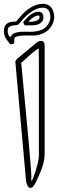

<svg xmlns="http://www.w3.org/2000/svg" viewBox="-68 -937 307 975"><path d="M158.2 -145Q157.2 -127.4 153.1 -110.6Q148.9 -93.8 142.8 -77.4Q136.7 -61 129.4 -45.4Q122.1 -29.8 115.2 -14.2Q113.8 -11.2 111.1 -5.9Q108.4 -0.5 104.7 4.6Q101.1 9.8 96.9 13.4Q92.8 17.1 87.9 17.1Q78.6 17.1 73.5 9Q68.4 1 65.9 -10Q63.5 -21 62.7 -32.2Q62 -43.5 61.5 -49.8Q48.8 -194.8 35.6 -337.4Q22.5 -480 9.8 -624.5Q11.7 -627.4 13.4 -630.6Q15.1 -633.8 17.1 -636.7L116.7 -719.7Q128.9 -729.5 140.1 -729.5Q147.9 -729.5 153.3 -724.1Q158.7 -718.8 158.7 -706.1V-149.9ZM129.4 -148.4V-636.7L128.4 -691.4Q114.7 -683.1 103.8 -674.3Q92.8 -665.5 82.5 -656.5Q72.3 -647.5 62.3 -637.7Q52.2 -627.9 39.6 -617.7Q40 -613.3 42.5 -587.9Q44.9 -562.5 48.6 -523.9Q52.2 -485.4 56.9 -437Q61.5 -388.7 66.4 -338.1Q71.3 -287.6 75.7 -238.3Q80.1 -189 83.5 -148.2Q86.9 -107.4 89.1 -79.1Q91.3 -50.8 91.3 -42Q91.3 -37.1 90.8 -33.2Q90.3 -29.3 90.3 -26.9Q90.3 -19.5 92.3 -19.5Q94.2 -19.5 97.7 -26.9Q101.1 -34.2 105.2 -45.7Q109.4 -57.1 113.8 -71.3Q118.2 -85.4 121.6 -99.6Q125 -113.8 127.2 -126Q129.4 -138.2 129.4 -145.5ZM132.8 -849.1Q132.8 -850.6 131.8 -854Q130.9 -857.4 130.9 -857.9Q131.3 -857.9 131.3 -857.4Q130.9 -857.9 130.4 -857.9Q129.9 -857.9 128.9 -858.4Q118.7 -858.4 109.4 -853.5Q100.1 -848.6 92.8 -842.8Q85.4 -836.9 81.1 -831.8Q76.7 -826.7 75.7 -826.2Q83 -826.2 92.5 -826.9Q102.1 -827.6 110.8 -829.8Q119.6 -832 126 -836.7Q132.3 -841.3 132.8 -849.1ZM152.3 -846.7Q151.4 -834 145 -826.4Q138.7 -818.8 129.2 -814.7Q119.6 -810.5 107.9 -809.3Q96.2 -808.1 85 -808.1Q77.1 -808.1 70.1 -808.3Q63 -808.6 57.1 -808.6Q54.7 -812.5 53 -816.7Q51.3 -820.8 49.3 -824.7Q56.6 -833 65.2 -842.3Q73.7 -851.6 83.5 -859.4Q93.3 -867.2 104.2 -872.3Q115.2 -877.4 127.4 -877.4Q137.7 -877.4 145 -871.3Q152.3 -865.2 152.3 -850.1ZM188 -849.1Q187 -874.5 177.2 -886.2Q167.5 -897.9 150.4 -897.9Q131.8 -897.9 114.5 -890.1Q97.2 -882.3 81.3 -870.1Q65.4 -857.9 51.8 -843Q38.1 -828.1 26.9 -813.5Q20.5 -809.6 11 -809.1Q1.5 -808.6 -7.6 -806.6Q-16.6 -804.7 -22.7 -799.3Q-28.8 -793.9 -28.8 -779.8Q-28.8 -772 -27.8 -767.3Q-26.9 -762.7 -25.1 -759.8Q-23.4 -756.8 -21.2 -754.2Q-19 -751.5 -17.1 -747.1L-7.8 -759.3Q-3.9 -764.6 3.4 -767.8Q10.7 -771 19.3 -772.9Q27.8 -774.9 36.9 -775.4Q45.9 -775.9 53.2 -775.9Q64 -775.9 68.6 -775.9Q73.2 -775.9 75.4 -775.6Q77.6 -775.4 79.1 -775.4Q80.6 -775.4 85.4 -775.4Q106.9 -775.4 124.8 -779.5Q142.6 -783.7 156 -792.7Q169.4 -801.8 177.7 -815.7Q186 -829.6 188 -849.1ZM207.5 -846.7Q205.1 -825.2 195.6 -808.3Q186 -791.5 171.4 -780Q156.7 -768.6 137.7 -762.5Q118.7 -756.3 97.2 -756.3Q91.3 -756.3 84 -756.6Q76.7 -756.8 68.4 -756.8Q60.5 -756.8 50.5 -756.6Q40.5 -756.3 31.5 -754.9Q22.5 -753.4 15.4 -751Q8.3 -748.5 5.9 -744.1Q3.9 -737.3 4.6 -729.7Q5.4 -722.2 2.9 -715.3Q-1.5 -714.4 -5.9 -713.4Q-10.3 -712.4 -14.6 -711.4Q-28.8 -726.6 -38.6 -742.7Q-48.3 -758.8 -48.3 -780.3Q-48.3 -793.5 -43.2 -804.2Q-38.1 -814.9 -25.4 -821.3Q-16.6 -826.2 -6.3 -826.7Q3.9 -827.1 13.7 -827.6Q26.4 -843.3 41 -859.4Q55.7 -875.5 72.5 -888.4Q89.4 -901.4 108.9 -909.4Q128.4 -917.5 150.4 -917.5Q177.2 -917.5 191.7 -899.9Q206.1 -882.3 207.5 -850.1Z"/></svg>

Font: XB Kayhan Pook
Style: Regular
Weight: 700
Designer: Behnam
Foundry: Irmug
Version: Version 7.300 2009